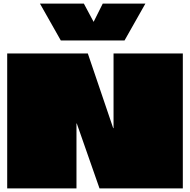

<svg xmlns="http://www.w3.org/2000/svg" viewBox="-20 -1047 1056 1067"><path d="M611 -750H996Q996 -713 996 -675.5Q996 -638 996 -600.5Q996 -563 996 -525.5Q996 -488 996 -450.5Q996 -413 996 -375Q996 -281 996 -187.5Q996 -94 996 0H533L407 -360Q407 -360 407 -360.5Q407 -361 406.5 -361Q406 -361 405.5 -361Q405 -361 405 -360.5Q405 -360 405 -360Q405 -272 405 -180Q405 -88 405 0H20Q20 -75 20 -150Q20 -225 20 -300Q20 -375 20 -450Q20 -525 20 -600Q20 -675 20 -750H468L609 -335Q609 -335 609 -335Q609 -335 609.5 -335Q610 -335 610.5 -335Q611 -335 611 -335.5Q611 -336 611 -336ZM788 -1027 672 -822H318L202 -1027H446L508 -911H493L551 -1027Z"/></svg>

Font: Climate Crisis
Style: Regular
Weight: 400
Version: Version 1.003